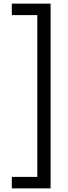

<svg xmlns="http://www.w3.org/2000/svg" viewBox="-20 -819 376 1055"><path d="M45 153H185V-736H45V-799H258V216H45Z"/></svg>

Font: Noto Sans Sinhala ExtraCondensed
Style: Regular
Weight: 400
Width: 2
Designer: Jelle Bosma - Monotype Design Team
Foundry: Monotype Imaging Inc.
Version: Version 2.006; ttfautohint (v1.8.4.7-5d5b)